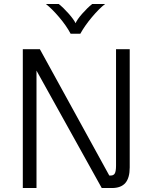

<svg xmlns="http://www.w3.org/2000/svg" viewBox="-20 -948 757 968"><path d="M634 -700V-104Q634 -51 612 -25.5Q590 0 544 0H493L164 -592V0H95V-700H181L531 -63H538Q553 -63 559 -74Q565 -85 565 -113V-700ZM211 -928H276Q300 -909 326 -879.5Q352 -850 361 -831Q369 -850 395 -879.5Q421 -909 445 -928H510Q480 -905 443.5 -861.5Q407 -818 385 -778H336Q315 -818 278 -861.5Q241 -905 211 -928Z"/></svg>

Font: KoHo
Style: Regular
Weight: 400
Version: Version 1.000; ttfautohint (v1.6)